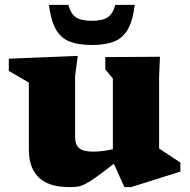

<svg xmlns="http://www.w3.org/2000/svg" viewBox="-20 -752 776 785"><path d="M287 -193Q287 -160.5 303.8 -146.2Q320.5 -132 361 -132Q396 -132 441.5 -142V-431L410.5 -468.5V-518.5L634 -520L630.5 -437V-145Q636.5 -141 653.2 -129.8Q670 -118.5 688.5 -106.5Q707 -94.5 717.5 -87.5V-50.5L516 13H488.5L445.5 -82.5Q401.5 -48 374.2 -28.5Q347 -9 329.2 0Q311.5 9 297 11Q282.5 13 263.5 13Q179.5 13 138.8 -26.2Q98 -65.5 98 -139V-414.5L16 -462V-512L298 -523.5L287 -441.5ZM355.5 -667Q399.5 -667 420.5 -681.2Q441.5 -695.5 451.5 -732H531Q523 -668 502.8 -632.2Q482.5 -596.5 446.5 -582.2Q410.5 -568 355.5 -568Q300.5 -568 264.5 -582.2Q228.5 -596.5 208.2 -632.2Q188 -668 180 -732H259.5Q269.5 -695.5 290.5 -681.2Q311.5 -667 355.5 -667Z"/></svg>

Font: Newsreader 6pt
Style: Bold
Weight: 700
Designer: Hugues Gentile
Foundry: Production Type
Version: Version 1.003; ttfautohint (v1.8.3)